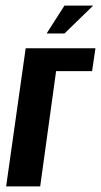

<svg xmlns="http://www.w3.org/2000/svg" viewBox="-20 -668 362 688"><path d="M2 0 72 -495H322L310 -413H181L124 0ZM147 -548 211 -648H314L211 -548Z"/></svg>

Font: Alumni Sans
Style: Bold Italic
Weight: 700
Italic angle: -8°
Designer: Robert E. Leuschke
Foundry: Robert E. Leuschke
Version: Version 1.016